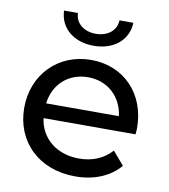

<svg xmlns="http://www.w3.org/2000/svg" viewBox="-83 -808 778 884"><g transform="rotate(10 306.0 -365.5)"><path d="M327 6C415 6 488 -24 536 -80L483 -142C444 -99 393 -78 330 -78C226 -78 150 -140 138 -233H568C569 -245 570 -255 570 -262C570 -423 461 -535 308 -535C155 -535 42 -421 42 -265C42 -107 157 6 327 6ZM138 -302C149 -393 216 -454 308 -454C400 -454 467 -391 478 -302ZM145 -737C148 -654 215 -601 307 -601C399 -601 466 -654 469 -737H404C403 -689 362 -657 307 -657C252 -657 211 -689 210 -737Z"/></g></svg>

Font: Malon Grotesk Med
Style: Regular
Weight: 500
Designer: Julieta Ulanovsky
Foundry: Julieta Ulanovsky
Version: Version 7.200